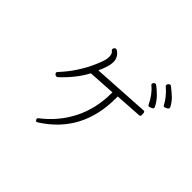

<svg xmlns="http://www.w3.org/2000/svg" viewBox="-189 -1114 1377 1377"><g transform="rotate(45 500.0 -425.0)"><path d="M902 -715Q905 -715 909 -717L926 -725Q931 -728 933 -734Q935 -737 933 -745Q914 -780 890.5 -803Q867 -826 828 -856Q824 -859 819 -859Q812 -859 809 -854L803 -848Q799 -842 800 -837Q800 -832 804 -828Q861 -779 890 -723Q893 -715 902 -715ZM823 -640Q827 -640 828 -641L846 -648Q852 -651 854 -656Q856 -662 854 -667Q834 -708 803 -738.5Q772 -769 747 -787Q744 -789 739 -789Q738 -789 737.5 -789Q737 -789 736 -789Q731 -789 727 -783L723 -778Q720 -774 721 -768Q722 -762 727 -759Q750 -741 772.5 -711Q795 -681 810 -648Q813 -640 823 -640ZM331 6Q334 6 338 4Q614 -171 612 -519Q612 -522 612 -525Q612 -528 612 -530V-533L815 -546Q821 -546 825 -550Q828 -554 828 -560L827 -580Q825 -595 813 -593H812L381 -567Q387 -579 391.5 -590.5Q396 -602 400 -613Q408 -635 411.5 -650.5Q415 -666 416 -685Q416 -710 403.5 -731.5Q391 -753 368 -765Q366 -766 362 -766Q353 -766 349 -759L346 -753Q340 -742 350 -735Q368 -722 368 -691Q368 -663 355 -630Q345 -602 324.5 -558Q304 -514 269 -460.5Q234 -407 182 -351Q173 -340 183 -331L187 -327Q191 -323 197 -323Q200 -323 202.5 -323.5Q205 -324 207 -324Q307 -416 358 -514L564 -527V-523Q564 -522 564 -520Q564 -518 564 -516Q564 -365 501.5 -238.5Q439 -112 320 -20Q310 -12 317 -1L319 2Q322 7 328 9Q329 9 329.5 9Q330 9 331 9Z"/></g></svg>

Font: Kokoro
Style: Regular
Weight: 400
Version: Version 1.00